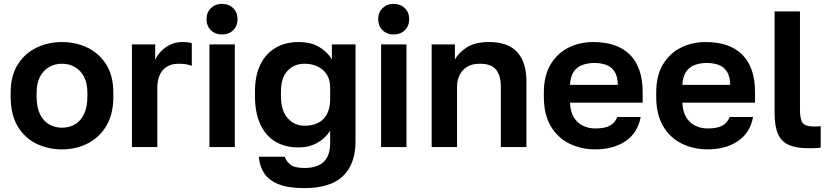

<svg xmlns="http://www.w3.org/2000/svg" viewBox="-20 -759 4282 991"><path d="M300 12Q228 12 167.5 -17.5Q107 -47 71 -107.5Q35 -168 35 -260V-280Q35 -367 71 -425Q107 -483 167.5 -512.5Q228 -542 300 -542Q372 -542 432.5 -512.5Q493 -483 529 -425Q565 -367 565 -280V-260Q565 -170 529 -109.5Q493 -49 432.5 -18.5Q372 12 300 12ZM300 -100Q338 -100 367.5 -117.5Q397 -135 414 -171Q431 -207 431 -260V-280Q431 -329 414 -362Q397 -395 367.5 -412.5Q338 -430 300 -430Q262 -430 232.5 -412.5Q203 -395 186 -362Q169 -329 169 -280V-260Q169 -206 186 -170.5Q203 -135 232.5 -117.5Q262 -100 300 -100Z M661 0V-530H781V-451Q792 -474 811 -494Q830 -514 858 -528Q886 -542 920 -542Q939 -542 952.5 -540Q966 -538 970 -536V-419Q960 -423 944.5 -426.5Q929 -430 903 -430Q863 -430 838.5 -413Q814 -396 803 -368.5Q792 -341 792 -309V0Z M1061 0V-530H1192V0ZM1126 -581Q1091 -581 1068.5 -603Q1046 -625 1046 -660Q1046 -695 1068.5 -717Q1091 -739 1125 -739Q1161 -739 1183.5 -717Q1206 -695 1206 -660Q1206 -625 1183.5 -603Q1161 -581 1126 -581Z M1551 212Q1467 212 1417 191.5Q1367 171 1343.5 135Q1320 99 1316 50H1450Q1456 71 1477 89.5Q1498 108 1551 108Q1618 108 1651 76Q1684 44 1684 -20V-84Q1659 -45 1617 -21.5Q1575 2 1521 2Q1452 2 1401.5 -28Q1351 -58 1323.5 -117.5Q1296 -177 1296 -265V-285Q1296 -368 1323.5 -425Q1351 -482 1402 -512Q1453 -542 1521 -542Q1587 -542 1630 -515Q1673 -488 1693 -452V-530H1815V-30Q1815 88 1750 150Q1685 212 1551 212ZM1552 -110Q1592 -110 1621.5 -124.5Q1651 -139 1667.5 -170Q1684 -201 1684 -245V-305Q1684 -347 1667 -374Q1650 -401 1620 -415.5Q1590 -430 1552 -430Q1498 -430 1464 -393.5Q1430 -357 1430 -285V-265Q1430 -188 1465 -149Q1500 -110 1552 -110Z M1947 0V-530H2078V0ZM2012 -581Q1977 -581 1954.5 -603Q1932 -625 1932 -660Q1932 -695 1954.5 -717Q1977 -739 2011 -739Q2047 -739 2069.5 -717Q2092 -695 2092 -660Q2092 -625 2069.5 -603Q2047 -581 2012 -581Z M2208 0V-530H2328V-452Q2348 -488 2390 -515Q2432 -542 2505 -542Q2602 -542 2649.5 -490Q2697 -438 2697 -340V0H2565V-310Q2565 -369 2540.5 -399.5Q2516 -430 2457 -430Q2415 -430 2389 -413Q2363 -396 2351 -369Q2339 -342 2339 -310V0Z M3052 12Q2980 12 2919.5 -17.5Q2859 -47 2823 -107.5Q2787 -168 2787 -260V-280Q2787 -368 2821.5 -426Q2856 -484 2914 -513Q2972 -542 3042 -542Q3167 -542 3232 -476Q3297 -410 3297 -285V-229H2922Q2924 -182 2942.5 -152.5Q2961 -123 2990 -109.5Q3019 -96 3052 -96Q3103 -96 3129 -111Q3155 -126 3166 -155H3287Q3271 -72 3208 -30Q3145 12 3052 12ZM3047 -434Q3016 -434 2987 -424Q2958 -414 2941 -388.5Q2924 -363 2922 -321H3169Q3168 -366 3151.5 -390.5Q3135 -415 3108 -424.5Q3081 -434 3047 -434Z M3632 12Q3560 12 3499.5 -17.5Q3439 -47 3403 -107.5Q3367 -168 3367 -260V-280Q3367 -368 3401.5 -426Q3436 -484 3494 -513Q3552 -542 3622 -542Q3747 -542 3812 -476Q3877 -410 3877 -285V-229H3502Q3504 -182 3522.5 -152.5Q3541 -123 3570 -109.5Q3599 -96 3632 -96Q3683 -96 3709 -111Q3735 -126 3746 -155H3867Q3851 -72 3788 -30Q3725 12 3632 12ZM3627 -434Q3596 -434 3567 -424Q3538 -414 3521 -388.5Q3504 -363 3502 -321H3749Q3748 -366 3731.5 -390.5Q3715 -415 3688 -424.5Q3661 -434 3627 -434Z M4152 6Q4091 6 4052.5 -10.5Q4014 -27 3996 -66.5Q3978 -106 3978 -177V-700H4109V-193Q4109 -142 4123.5 -124Q4138 -106 4181 -106Q4192 -106 4200 -106.5Q4208 -107 4216 -108V2Q4211 4 4199 5Q4187 6 4174 6Q4161 6 4152 6Z"/></svg>

Font: Golos Text SemiBold
Style: Regular
Weight: 600
Designer: A.Korolkova, Vitaly Kuzmin
Foundry: ParaType Ltd
Version: Version 2.004